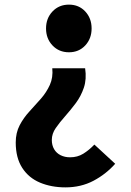

<svg xmlns="http://www.w3.org/2000/svg" viewBox="-20 -598 565 830"><path d="M263 212Q202 212 153 191.5Q104 171 76 127.5Q48 84 48 18Q48 -24 65 -56.5Q82 -89 107.5 -116.5Q133 -144 157 -171.5Q181 -199 195.5 -231Q210 -263 206 -303H348Q355 -256 342.5 -219Q330 -182 307.5 -152Q285 -122 261.5 -95.5Q238 -69 221 -44.5Q204 -20 204 7Q204 30 214 47Q224 64 242 73Q260 82 283 82Q315 82 340 66.5Q365 51 388 27L478 110Q438 155 384 183.5Q330 212 263 212ZM278 -372Q235 -372 207 -401.5Q179 -431 179 -475Q179 -519 207 -548.5Q235 -578 278 -578Q321 -578 348.5 -548.5Q376 -519 376 -475Q376 -431 348.5 -401.5Q321 -372 278 -372Z"/></svg>

Font: Noto Sans JP ExtraBold
Style: Regular
Weight: 800
Designer: Ryoko NISHIZUKA  (kana, bopomofo & ideographs); Paul D. Hunt (Latin, Greek & Cyrillic); Sandoll Communications , Soo-you
Foundry: Adobe
Version: Version 2.004-H2;hotconv 1.0.118;makeotfexe 2.5.65603